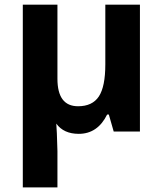

<svg xmlns="http://www.w3.org/2000/svg" viewBox="-20 -566 700 826"><path d="M318.8 9.8Q253.9 9.8 222.2 -34.2L224.6 7.3L227.1 84V240.2H78.1V-545.9H227.1V-227.1Q227.1 -108.9 315.9 -108.9Q377.4 -108.9 405.3 -151.1Q433.1 -193.4 433.1 -289.1V-545.9H582V0H469.2L448.2 -73.2H440.9Q399.9 9.8 318.8 9.8Z"/></svg>

Font: OpenSans-Bold
Style: Bold
Weight: 700
Foundry: Ascender Corporation
Version: Version 1.10